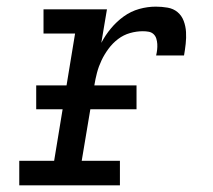

<svg xmlns="http://www.w3.org/2000/svg" viewBox="-20 -558 640 578"><path d="M38 0V-74H143L206 -457H111V-530H302L285 -429Q297 -452 314 -472.5Q331 -493 352.5 -508.5Q374 -524 399 -531Q424 -538 449 -538Q467 -538 484.5 -535Q502 -532 514.5 -521.5Q527 -511 533 -495Q539 -479 540 -461.5Q541 -444 539 -426Q537 -408 534 -391H450Q452 -399 453 -408Q454 -417 453.5 -425.5Q453 -434 450.5 -442Q448 -450 442 -455.5Q436 -461 427.5 -462.5Q419 -464 410 -464Q391 -464 371.5 -458.5Q352 -453 335.5 -440.5Q319 -428 306.5 -411Q294 -394 285.5 -376Q277 -358 272 -339Q267 -320 264 -301L226 -74H341V0ZM391 -229H89V-301H391Z"/></svg>

Font: Iosevka Slab Extended Oblique
Style: Regular
Weight: 400
Width: 7
Italic angle: -9°
Monospace: yes
Designer: Belleve Invis
Foundry: Belleve Invis
Version: Version 11.1.0; ttfautohint (v1.8.3)